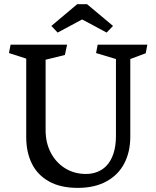

<svg xmlns="http://www.w3.org/2000/svg" viewBox="-20 -892 756 929"><path d="M395.5 -50.3Q425.8 -50.3 450.4 -60.1Q475.1 -69.8 493.2 -87.9Q516.6 -111.3 528.8 -148.4Q541 -185.5 541 -232.9V-606.4L444.8 -635.3L452.6 -675.8H692.9L685.1 -634.3L610.4 -606.4V-230.5Q610.4 -157.2 581.3 -101.3Q552.2 -45.4 494.9 -14.2Q437.5 17.1 356 17.1Q273.4 17.1 217.5 -13.9Q161.6 -44.9 134.3 -100.1Q106.9 -155.3 106.9 -229V-608.4L23.4 -635.3L31.2 -675.8H304.7L293.9 -626L200.7 -603V-261.7Q200.7 -201.2 225.8 -153.1Q251 -105 295.4 -77.6Q339.8 -50.3 395.5 -50.3ZM228.5 -766.6 353.5 -871.6H401.4L526.9 -766.6L496.1 -734.4L377.4 -797.9L258.8 -734.4Z"/></svg>

Font: Vesper Libre
Style: Regular
Weight: 400
Designer: Robert Keller & Kimya Gandhi
Foundry: Mota Italic
Version: Version 1.058